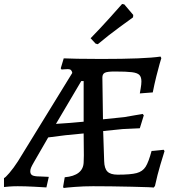

<svg xmlns="http://www.w3.org/2000/svg" viewBox="-50 -935 876 964"><path d="M370 -120 371 -155 370 -265 278 -256 192 -245 121 -122Q110 -103 106 -93.5Q102 -84 102 -75Q102 -60 113 -54.5Q124 -49 152 -49L195 -47L183 6Q169 5 122 2.5Q75 0 39 0Q17 0 -3 1.5Q-23 3 -30 4V-41Q-24 -42 -3 -66.5Q18 -91 40 -125L313 -569Q311 -579 306 -583.5Q301 -588 291 -588Q281 -588 271.5 -587Q262 -586 259 -586L255 -592L270 -642Q287 -641 339 -640Q391 -639 458 -639Q677 -639 756 -651L760 -643Q758 -637 751.5 -614.5Q745 -592 735 -552Q725 -512 717 -471L652 -466Q653 -472 656.5 -492Q660 -512 660 -526Q660 -548 650 -558.5Q640 -569 612.5 -572.5Q585 -576 526 -576Q488 -576 476 -569.5Q464 -563 464 -546L467 -336L574 -347L666 -363L672 -356L652 -291L566 -287L468 -277L473 -126Q474 -89 489.5 -73.5Q505 -58 541 -58Q606 -58 636 -66Q666 -74 681 -97.5Q696 -121 711 -177L772 -183L776 -176Q771 -161 755.5 -109Q740 -57 728 -1L721 7Q722 5 611.5 2.5Q501 0 417 0Q370 0 325.5 3.5Q281 7 269 9L267 2L275 -45Q321 -49 345 -68Q369 -87 370 -120ZM370 -324V-528H358L231 -313L303 -318ZM441 -713 430 -716 405 -743Q453 -792 501 -845.5Q549 -899 563 -915L574 -913L619 -860L618 -848Q603 -837 549.5 -798Q496 -759 441 -713Z"/></svg>

Font: Alegreya SC Medium
Style: Italic
Weight: 500
Italic angle: -7°
Designer: Juan Pablo del Peral
Foundry: Huerta Tipografica
Version: Version 2.007; ttfautohint (v1.6)